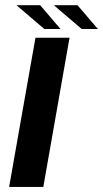

<svg xmlns="http://www.w3.org/2000/svg" viewBox="-20 -738 406 758"><path d="M16 0H151L254.5 -589H120ZM302.5 -623.5H366.5L286 -717.5H192.5ZM155 -623.5H219L138.5 -717.5H45Z"/></svg>

Font: Anybody Expanded Medium
Style: Italic
Weight: 500
Width: 7
Italic angle: -10°
Version: Version 1.113;gftools[0.9.25]